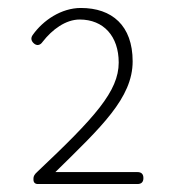

<svg xmlns="http://www.w3.org/2000/svg" viewBox="-20 -913 437 482"><path d="M229 -481H119C234 -594 313 -667 313 -759C313 -849 261 -893 183 -893C134 -893 88 -862 62 -825C57 -818 58 -811 64 -805C72 -797 81 -799 87 -808C111 -839 145 -864 180 -864C240 -864 278 -822 278 -756C278 -684 218 -618 74 -482C66 -475 64 -470 64 -465V-462C64 -455 68 -451 75 -451H202H325C335 -451 340 -456 340 -466C340 -476 335 -481 325 -481Z"/></svg>

Font: GenSenRounded2 TW EL
Style: Regular
Weight: 250
Version: Version 2.100;PS 2.1;hotconv 16.6.51;makeotf.lib2.5.65220 DE